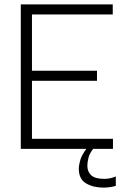

<svg xmlns="http://www.w3.org/2000/svg" viewBox="-20 -680 562 877"><path d="M75 0V-660H495V-614H126V-357H423V-311H126V-46H496V0ZM453 177Q406 177 373 157.5Q340 138 340 91Q340 74 347 50Q354 26 379 -6H410Q389 20 384 41Q379 62 379 77Q379 104 396.5 120.5Q414 137 457 137Q473 137 486.5 133.5Q500 130 509 126V169Q500 172 484 174.5Q468 177 453 177Z"/></svg>

Font: Lil Grotesk Light
Style: Regular
Weight: 300
Designer: Bastien Sozeau
Foundry: NBR — Bastien Sozeau
Version: Version 3.003; ttfautohint (v1.8.4.7-5d5b);gftools[0.9.33]